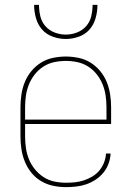

<svg xmlns="http://www.w3.org/2000/svg" viewBox="-20 -760 540 788"><path d="M251 8Q224 8 198 2.5Q172 -3 149 -16.5Q126 -30 109 -51Q92 -72 82 -96.5Q72 -121 68 -147.5Q64 -174 64 -200V-320Q64 -346 68 -372.5Q72 -399 82 -423.5Q92 -448 109 -468.5Q126 -489 148.5 -503Q171 -517 197.5 -522.5Q224 -528 250 -528Q276 -528 302.5 -522.5Q329 -517 351.5 -503Q374 -489 391 -468.5Q408 -448 418 -423.5Q428 -399 432 -372.5Q436 -346 436 -320V-251H83V-200Q83 -176 86.5 -152Q90 -128 99 -106Q108 -84 123.5 -65Q139 -46 159 -33Q179 -20 203 -15Q227 -10 251 -10Q270 -10 288.5 -12Q307 -14 325 -20Q343 -26 359.5 -36Q376 -46 388 -60.5Q400 -75 407 -93Q414 -111 415 -130H434Q433 -109 425.5 -88.5Q418 -68 404.5 -51.5Q391 -35 373 -23Q355 -11 335 -4Q315 3 293.5 5.5Q272 8 251 8ZM83 -269H417V-320Q417 -344 413.5 -368Q410 -392 401 -414Q392 -436 377 -455Q362 -474 341.5 -487Q321 -500 297.5 -505Q274 -510 250 -510Q226 -510 202.5 -505Q179 -500 158.5 -487Q138 -474 123 -455Q108 -436 99 -414Q90 -392 86.5 -368Q83 -344 83 -320ZM250 -600Q223 -600 196.5 -609.5Q170 -619 152.5 -639Q135 -659 127.5 -686Q120 -713 120 -740H140Q140 -717 145.5 -693.5Q151 -670 166.5 -652.5Q182 -635 204.5 -626.5Q227 -618 250 -618Q273 -618 295.5 -626.5Q318 -635 333.5 -652.5Q349 -670 354.5 -693.5Q360 -717 360 -740H380Q380 -713 372.5 -686Q365 -659 347.5 -639Q330 -619 303.5 -609.5Q277 -600 250 -600Z"/></svg>

Font: Iosevka Term Curly Thin
Style: Regular
Weight: 100
Designer: Belleve Invis
Foundry: Belleve Invis
Version: Version 32.3.0